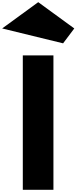

<svg xmlns="http://www.w3.org/2000/svg" viewBox="-120 -1748 704 1768"><path d="M-100 -1486 461 -1349 564 -1486 232 -1728ZM372 -1238H90V0H372Z"/></svg>

Font: Hussar Dziwak
Style: Regular
Weight: 400
Version: Version 1.022